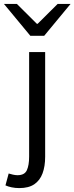

<svg xmlns="http://www.w3.org/2000/svg" viewBox="-68 -755 384 992"><path d="M31.7 216.8Q10.7 216.8 -8.1 212.8Q-27 208.8 -39.8 202.8L-23.2 141.4Q-13.6 144.4 -1.1 147.3Q11.5 150.2 22.6 150.2Q59.1 150.2 70.8 124.4Q82.5 98.6 82.5 54.5V-486H165.3V54.8Q165.3 104.5 151.8 140.8Q138.3 177.2 109.2 197Q80 216.8 31.7 216.8ZM88.8 -570 -47.6 -734.7H19.2L122.5 -632H126.5L229.8 -734.7H296.6L160.3 -570Z"/></svg>

Font: Source Sans 3
Style: Regular
Weight: 200
Designer: Paul D. Hunt
Foundry: Adobe
Version: Version 3.046;hotconv 1.0.118;makeotfexe 2.5.65603